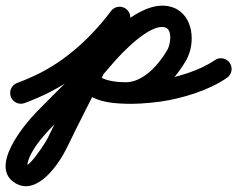

<svg xmlns="http://www.w3.org/2000/svg" viewBox="-57 -318 830 671"><path d="M29 42.2C29 42.2 29 42.2 29 42.2C94.3 18 150 -10 207 -51.3C277.4 -102.4 339 -165 391 -234.5C403.4 -251.1 400 -274.6 383.5 -287C366.9 -299.4 343.4 -296 331 -279.5C283.5 -215.9 227.3 -158.6 163 -112C111.4 -74.7 61.8 -50 3 -28.2C-16.5 -21 -26.4 0.6 -19.2 20C-12 39.5 9.6 49.4 29 42.2ZM327.7 -274.2C327.7 -274.2 327.7 -274.2 327.7 -274.2C295.2 -211.1 264.3 -147.2 233.3 -83.4C193 -0.7 150 80.8 110.2 163.8C102.2 180.3 46.7 264.6 35.1 257.7C34.9 257.6 37.2 265.6 38.8 256.1C46.6 210 93.5 157.5 124.9 125.1C196.3 51.6 270.6 -17 336.7 -95.9C364.3 -128.8 469.1 -240.2 521.5 -221.7C521.5 -221.7 521.5 -221.7 521.4 -221.7C521.4 -221.7 521.4 -221.7 521.4 -221.7C546.8 -212.6 538.1 -161.5 528.4 -144.6C528.4 -144.6 528.5 -144.6 528.5 -144.6C528.5 -144.7 528.5 -144.7 528.5 -144.7C499.5 -94.3 445.3 -30.5 382 -30.5C382 -30.5 382.2 -30.5 382.5 -30.5C382.7 -30.5 383 -30.5 383 -30.5C352.2 -31.3 306.5 -32.1 283.8 -57.2C269.9 -72.5 246.2 -73.7 230.8 -59.8C215.5 -45.9 214.3 -22.2 228.2 -6.8C228.2 -6.8 228.2 -6.8 228.2 -6.8C266.9 36 326.4 43.1 381 44.5C381 44.5 381.3 44.5 381.5 44.5C381.8 44.5 382 44.5 382 44.5C474.6 44.5 550.2 -32 593.5 -107.3C593.5 -107.3 593.5 -107.3 593.5 -107.4C593.5 -107.4 593.6 -107.4 593.6 -107.4C627.5 -166.7 620 -266.1 546.6 -292.3C546.6 -292.3 546.6 -292.3 546.6 -292.3C546.5 -292.3 546.5 -292.3 546.5 -292.3C451.1 -326.1 333.1 -208.3 279.3 -144.1C214.4 -66.6 141.1 0.7 71.1 72.9C25.7 119.7 -96.6 267 -3.1 322.3C73.7 367.7 150.1 254 177.8 196.2C217.6 113.4 260.5 32 300.7 -50.6C331.5 -113.8 362.2 -177.3 394.3 -239.8C403.8 -258.3 396.6 -280.9 378.2 -290.3C359.7 -299.8 337.1 -292.6 327.7 -274.2ZM230.9 -59.9C215.5 -46.1 214.3 -22.4 228.1 -6.9C286.3 57.8 424.2 47.6 502.9 37.2C502.9 37.2 503 37.2 503.1 37.2C503.2 37.1 503.3 37.1 503.3 37.1C579.2 26.3 673.3 -2 736.5 -46.3C753.5 -58.2 757.6 -81.5 745.7 -98.5C733.8 -115.5 710.5 -119.6 693.5 -107.7C640 -70.3 556.8 -46.3 492.7 -37.1C492.7 -37.1 492.8 -37.1 492.9 -37.2C493 -37.2 493.1 -37.2 493.1 -37.2C445.5 -30.9 319 -18 283.9 -57.1C270.1 -72.5 246.4 -73.7 230.9 -59.9Z"/></svg>

Font: FRB American Cursive Extrabold
Style: Bold Italic
Weight: 800
Italic angle: -25°
Version: Version 2.0;Modular Font Editor K font №1